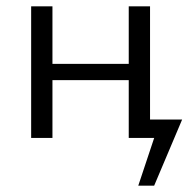

<svg xmlns="http://www.w3.org/2000/svg" viewBox="-20 -434 593 604"><path d="M465 150H415L465 0H385V-182H145V0H78V-414H145V-233H385V-414H452V-58H553Z"/></svg>

Font: Ysabeau Infant
Style: Regular
Weight: 400
Designer: Christian Thalmann (Catharsis Fonts)
Version: Version 0.003